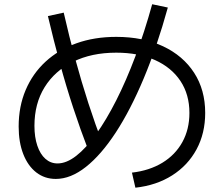

<svg xmlns="http://www.w3.org/2000/svg" viewBox="-20 -830 1040 892"><path d="M593 -28Q674.3 -37.4 734.5 -74Q794.6 -110.7 827.3 -170Q860 -229.4 860 -305.3Q860 -391 818.3 -453.8Q776.6 -516.6 700.1 -551Q623.7 -585.3 520 -585.3Q405.3 -585.3 319.9 -543.1Q234.4 -501 187.2 -424.8Q140 -348.7 140 -245.3Q140 -192.7 153.4 -153.2Q166.7 -113.7 190.9 -92.2Q215 -70.7 247.3 -70.7Q288.7 -70.7 334 -105.9Q379.3 -141 426.5 -206.7Q473.7 -272.4 520 -363.7Q566.3 -455 608.8 -568Q651.3 -681 687 -810.3L759.7 -795Q709.4 -612.7 647.7 -465.7Q586 -318.7 517.9 -214.5Q449.7 -110.3 379 -54.5Q308.4 1.3 239.3 1.3Q187.7 1.3 148.7 -28.8Q109.7 -59 88.2 -114Q66.7 -169 66.7 -242Q66.7 -335.3 99.2 -411.8Q131.7 -488.3 191.8 -543.7Q252 -599 335.2 -628.9Q418.3 -658.7 520 -658.7Q644.7 -658.7 737.7 -614.9Q830.7 -571 882 -491.7Q933.3 -412.3 933.3 -305.3Q933.3 -211 893.2 -136.3Q853 -61.7 779.8 -15.2Q706.7 31.3 609 42ZM389.6 -134Q353 -229.3 320.3 -328.7Q287.6 -428 258.6 -534.3Q229.6 -640.7 202.6 -755.3L276 -771.3Q301.7 -658.7 330.2 -553.8Q358.7 -449 390.5 -350.7Q422.4 -252.4 458.4 -158Z"/></svg>

Font: M PLUS 2 Thin
Style: Regular
Weight: 100
Designer: Coji Morishita
Foundry: UNDERFOREST DESIGN
Version: Version 1.001